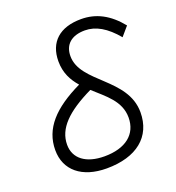

<svg xmlns="http://www.w3.org/2000/svg" viewBox="-136 -850 885 968"><g transform="rotate(-20 307.0 -366.0)"><path d="M272.5 9.8C433.1 9.8 528.3 -67.4 528.3 -198.7C528.3 -382.8 293 -440.4 293 -584.5C293 -646.5 333.5 -682.1 405.3 -682.1C462.9 -682.1 517.6 -650.9 572.8 -584.5L614.3 -632.8C554.2 -707 486.8 -742.2 406.7 -742.2C292 -742.2 227.1 -683.6 227.1 -580.6C227.1 -518.6 251.5 -473.6 285.2 -435.1C136.7 -363.8 59.1 -280.8 59.1 -165.5C59.1 -57.1 140.1 9.8 272.5 9.8ZM329.1 -390.6C392.6 -332.5 462.9 -282.7 462.9 -194.3C462.9 -104.5 396 -51.3 282.7 -51.3C184.1 -51.3 124.5 -96.2 124.5 -170.4C124.5 -257.3 192.9 -324.7 329.1 -390.6Z"/></g></svg>

Font: Cascadia Mono PL Light
Style: Italic
Weight: 300
Italic angle: -10°
Monospace: yes
Designer: Aaron Bell
Foundry: Saja Typeworks
Version: Version 2404.023